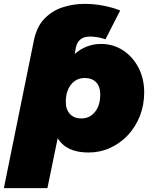

<svg xmlns="http://www.w3.org/2000/svg" viewBox="-64 -778 785 992"><path d="M-44 194 111 -569Q126 -641 166 -682Q206 -723 260.5 -740.5Q315 -758 373 -758Q423 -758 471 -748.5Q519 -739 557 -724L481 -575Q457 -583 437.5 -586Q418 -589 402 -589Q368 -589 350.5 -573.5Q333 -558 328 -532L322 -499Q350 -524 384.5 -537.5Q419 -551 458 -551Q521 -551 571.5 -518Q622 -485 651.5 -428.5Q681 -372 681 -301Q681 -236 659 -179.5Q637 -123 597.5 -80.5Q558 -38 505.5 -14Q453 10 393 10Q279 10 234 -64L181 194ZM356 -166Q400 -166 427 -200Q454 -234 454 -290Q454 -330 433 -352.5Q412 -375 374 -375Q330 -375 303 -341Q276 -307 276 -251Q276 -212 297.5 -189Q319 -166 356 -166Z"/></svg>

Font: Montserrat Black
Style: Italic
Weight: 900
Italic angle: -11.3°
Designer: Julieta Ulanovsky
Foundry: Julieta Ulanovsky
Version: Version 9.000; ttfautohint (v1.8.4.7-5d5b)